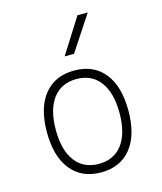

<svg xmlns="http://www.w3.org/2000/svg" viewBox="-119 -882 823 978"><g transform="rotate(-15 293.0 -392.5)"><path d="M293 9.8Q191.4 9.8 134.8 -60.5Q78.1 -130.9 78.1 -258.8Q78.1 -387.2 134.8 -457.3Q191.4 -527.3 293 -527.3Q395 -527.3 451.4 -457.3Q507.8 -387.2 507.8 -258.8Q507.8 -130.9 451.4 -60.5Q395 9.8 293 9.8ZM293 -35.2Q373 -35.2 417 -93.5Q460.9 -151.9 460.9 -258.8Q460.9 -365.7 417 -424.1Q373 -482.4 293 -482.4Q212.9 -482.4 168.9 -424.1Q125 -365.7 125 -258.8Q125 -151.9 168.9 -93.5Q212.9 -35.2 293 -35.2ZM265.6 -609.4 382.8 -794.9H437L314.9 -609.4Z"/></g></svg>

Font: Cascadia Code ExtraLight
Style: Regular
Weight: 200
Monospace: yes
Designer: Aaron Bell
Foundry: Saja Typeworks
Version: Version 2407.024; ttfautohint (v1.8.4)